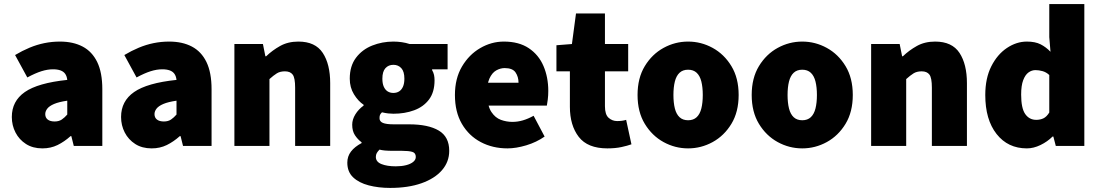

<svg xmlns="http://www.w3.org/2000/svg" viewBox="-20 -716 5398 942"><path d="M188 12Q141 12 107.5 -9.5Q74 -31 56 -66Q38 -101 38 -142Q38 -220 102 -264.5Q166 -309 310 -324Q308 -342 300 -353.5Q292 -365 277 -370.5Q262 -376 240 -376Q213 -376 183 -366.5Q153 -357 114 -336L54 -446Q89 -467 125 -482Q161 -497 198 -504.5Q235 -512 274 -512Q339 -512 385.5 -487.5Q432 -463 457 -411.5Q482 -360 482 -278V0H342L330 -48H326Q296 -21 262.5 -4.5Q229 12 188 12ZM248 -120Q269 -120 283 -129.5Q297 -139 310 -154V-222Q269 -216 245.5 -206Q222 -196 212 -183Q202 -170 202 -156Q202 -139 214 -129.5Q226 -120 248 -120Z M724 12Q677 12 643.5 -9.5Q610 -31 592 -66Q574 -101 574 -142Q574 -220 638 -264.5Q702 -309 846 -324Q844 -342 836 -353.5Q828 -365 813 -370.5Q798 -376 776 -376Q749 -376 719 -366.5Q689 -357 650 -336L590 -446Q625 -467 661 -482Q697 -497 734 -504.5Q771 -512 810 -512Q875 -512 921.5 -487.5Q968 -463 993 -411.5Q1018 -360 1018 -278V0H878L866 -48H862Q832 -21 798.5 -4.5Q765 12 724 12ZM784 -120Q805 -120 819 -129.5Q833 -139 846 -154V-222Q805 -216 781.5 -206Q758 -196 748 -183Q738 -170 738 -156Q738 -139 750 -129.5Q762 -120 784 -120Z M1130 0V-500H1270L1282 -440H1286Q1316 -469 1354.5 -490.5Q1393 -512 1444 -512Q1527 -512 1563.5 -456.5Q1600 -401 1600 -308V0H1428V-286Q1428 -334 1416 -350Q1404 -366 1378 -366Q1354 -366 1338 -356Q1322 -346 1302 -328V0Z M1894 206Q1837 206 1789 193.5Q1741 181 1712.5 154Q1684 127 1684 82Q1684 51 1702 27.5Q1720 4 1754 -14V-18Q1735 -32 1721.5 -52.5Q1708 -73 1708 -104Q1708 -130 1723.5 -155Q1739 -180 1764 -198V-202Q1737 -220 1716.5 -253.5Q1696 -287 1696 -330Q1696 -392 1726.5 -432.5Q1757 -473 1806 -492.5Q1855 -512 1910 -512Q1931 -512 1951.5 -509Q1972 -506 1990 -500H2176V-376H2100V-372Q2107 -360 2109.5 -348Q2112 -336 2112 -322Q2112 -264 2085 -228Q2058 -192 2012 -175Q1966 -158 1910 -158Q1898 -158 1884.5 -159.5Q1871 -161 1854 -165Q1847 -158 1844.5 -152.5Q1842 -147 1842 -136Q1842 -120 1858.5 -113Q1875 -106 1912 -106H1987Q2081 -106 2132.5 -75.5Q2184 -45 2184 24Q2184 78 2148.5 119Q2113 160 2048 183Q1983 206 1894 206ZM1910 -260Q1926 -260 1938 -267.5Q1950 -275 1957 -290.5Q1964 -306 1964 -330Q1964 -365 1949 -381.5Q1934 -398 1910 -398Q1886 -398 1871 -381.5Q1856 -365 1856 -330Q1856 -306 1863 -290.5Q1870 -275 1882 -267.5Q1894 -260 1910 -260ZM1922 100Q1950 100 1972 94.5Q1994 89 2007 78.5Q2020 68 2020 54Q2020 34 2002.5 29Q1985 24 1953 24H1914Q1884 24 1868.5 22.5Q1853 21 1842 18Q1833 27 1828.5 35Q1824 43 1824 54Q1824 78 1851.5 89Q1879 100 1922 100Z M2470 12Q2397 12 2338.5 -19Q2280 -50 2246 -108.5Q2212 -167 2212 -250Q2212 -331 2246.5 -389.5Q2281 -448 2336 -480Q2391 -512 2452 -512Q2526 -512 2574.5 -479.5Q2623 -447 2646.5 -392Q2670 -337 2670 -270Q2670 -248 2667.5 -227.5Q2665 -207 2663 -198H2348L2346 -310H2524Q2524 -339 2509.5 -360.5Q2495 -382 2456 -382Q2435 -382 2414.5 -370.5Q2394 -359 2381 -330Q2368 -301 2370 -250Q2372 -195 2391 -166.5Q2410 -138 2437.5 -128Q2465 -118 2494 -118Q2520 -118 2545.5 -125.5Q2571 -133 2598 -148L2652 -46Q2612 -18 2562 -3Q2512 12 2470 12Z M2960 12Q2863 12 2819.5 -44.5Q2776 -101 2776 -192V-366H2710V-494L2786 -500L2806 -650H2948V-500H3062V-366H2948V-195Q2948 -154 2966 -138Q2984 -122 3008 -122Q3020 -122 3031.5 -123.5Q3043 -125 3052 -128L3078 -8Q3059 -1 3029 5.5Q2999 12 2960 12Z M3356 12Q3292 12 3235.5 -19Q3179 -50 3143.5 -108.5Q3108 -167 3108 -250Q3108 -333 3143.5 -391.5Q3179 -450 3235.5 -481Q3292 -512 3356 -512Q3420 -512 3476.5 -481Q3533 -450 3568.5 -391.5Q3604 -333 3604 -250Q3604 -167 3568.5 -108.5Q3533 -50 3476.5 -19Q3420 12 3356 12ZM3356 -126Q3382 -126 3398 -141Q3414 -156 3421 -184Q3428 -212 3428 -250Q3428 -288 3421 -316Q3414 -344 3398 -359Q3382 -374 3356 -374Q3330 -374 3314 -359Q3298 -344 3291 -316Q3284 -288 3284 -250Q3284 -212 3291 -184Q3298 -156 3314 -141Q3330 -126 3356 -126Z M3916 12Q3852 12 3795.5 -19Q3739 -50 3703.5 -108.5Q3668 -167 3668 -250Q3668 -333 3703.5 -391.5Q3739 -450 3795.5 -481Q3852 -512 3916 -512Q3980 -512 4036.5 -481Q4093 -450 4128.5 -391.5Q4164 -333 4164 -250Q4164 -167 4128.5 -108.5Q4093 -50 4036.5 -19Q3980 12 3916 12ZM3916 -126Q3942 -126 3958 -141Q3974 -156 3981 -184Q3988 -212 3988 -250Q3988 -288 3981 -316Q3974 -344 3958 -359Q3942 -374 3916 -374Q3890 -374 3874 -359Q3858 -344 3851 -316Q3844 -288 3844 -250Q3844 -212 3851 -184Q3858 -156 3874 -141Q3890 -126 3916 -126Z M4254 0V-500H4394L4406 -440H4410Q4440 -469 4478.5 -490.5Q4517 -512 4568 -512Q4651 -512 4687.5 -456.5Q4724 -401 4724 -308V0H4552V-286Q4552 -334 4540 -350Q4528 -366 4502 -366Q4478 -366 4462 -356Q4446 -346 4426 -328V0Z M5018 12Q4925 12 4869.5 -58.5Q4814 -129 4814 -250Q4814 -332 4843.5 -390.5Q4873 -449 4920 -480.5Q4967 -512 5018 -512Q5059 -512 5085.5 -498.5Q5112 -485 5134 -462L5128 -534V-696H5300V0H5160L5148 -46H5144Q5119 -21 5085 -4.5Q5051 12 5018 12ZM5064 -128Q5084 -128 5099.5 -135.5Q5115 -143 5128 -164V-348Q5113 -362 5095 -367Q5077 -372 5060 -372Q5042 -372 5026 -360.5Q5010 -349 5000 -322.5Q4990 -296 4990 -252Q4990 -185 5010 -156.5Q5030 -128 5064 -128Z"/></svg>

Font: Source Sans 3 Black
Style: Regular
Weight: 900
Designer: Paul D. Hunt
Foundry: Adobe
Version: Version 3.046;hotconv 1.0.118;makeotfexe 2.5.65603